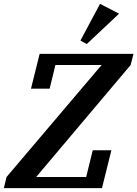

<svg xmlns="http://www.w3.org/2000/svg" viewBox="-49 -978 714 998"><path d="M-15 -58 479 -640H239L209 -517H112L157 -698H645L630 -640L139 -58H399L433 -197H530L481 0H-29ZM369 -767 471 -958 570 -907 402 -749Z"/></svg>

Font: IBM Plex Serif SemiBold
Style: Italic
Weight: 600
Italic angle: -14°
Designer: Mike Abbink, Paul van der Laan, Pieter van Rosmalen
Foundry: Bold Monday
Version: Version 2.5